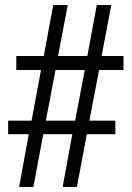

<svg xmlns="http://www.w3.org/2000/svg" viewBox="-20 -734 518 754"><path d="M55 0 93 -207H12V-260H104L141 -459H44V-514H152L189 -714H246L208 -514H323L360 -714H417L379 -514H465V-459H369L331 -260H433V-207H321L282 0H226L264 -207H150L111 0ZM160 -260H275L313 -459H198Z"/></svg>

Font: Noto Serif Georgian Condensed
Style: Regular
Weight: 400
Width: 3
Designer: Monotype Design Team, Akaki Razmadze
Foundry: Google LLC
Version: Version 2.003; ttfautohint (v1.8.4.7-5d5b)